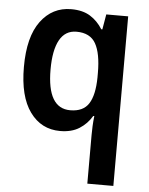

<svg xmlns="http://www.w3.org/2000/svg" viewBox="-55 -597 685 882"><g transform="rotate(5 287.5 -156.0)"><path d="M381 16Q381 -2 382 -25Q383 -48 386 -72H381Q359 -35 323.5 -12.5Q288 10 235 10Q148 10 96 -61.5Q44 -133 44 -269Q44 -408 97.5 -480Q151 -552 238 -552Q291 -552 325.5 -530.5Q360 -509 383 -472H388L400 -542H501V240H381ZM273 -89Q333 -89 358.5 -129Q384 -169 385 -250V-271Q385 -361 359.5 -406Q334 -451 271 -451Q219 -451 193 -404Q167 -357 167 -268Q167 -89 273 -89Z"/></g></svg>

Font: Noto Sans Telugu SemiCondensed SemiBold
Style: Regular
Weight: 600
Width: 4
Designer: Jelle Bosma - Monotype Design Team
Foundry: Monotype Imaging Inc.
Version: Version 2.005; ttfautohint (v1.8.4.7-5d5b)